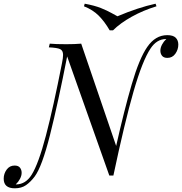

<svg xmlns="http://www.w3.org/2000/svg" viewBox="-92 -944 984 1038"><path d="M872 -703Q872 -676 856 -653.5Q840 -631 813 -631Q793 -631 784 -642.5Q775 -654 775 -670Q775 -686 784 -703Q793 -720 807 -733H804Q755 -732 722 -682Q678 -616 630 -449.5Q582 -283 521 5H499L271 -639Q222 -388 178.5 -215Q135 -42 95 11Q73 40 48.5 57Q24 74 -12 74Q-72 74 -72 22Q-72 -5 -56 -27Q-40 -49 -13 -49Q7 -49 16 -37.5Q25 -26 25 -10Q25 6 16 23Q7 40 -7 53H-4Q47 52 79 1Q116 -58 156 -210Q196 -362 243 -602Q249 -631 249 -647Q249 -671 233 -678.5Q217 -686 172 -688L177 -708Q209 -705 266 -705Q312 -705 347 -708L536 -155Q579 -347 620 -487.5Q661 -628 704 -690Q748 -754 812 -754Q844 -754 858 -740Q872 -726 872 -703ZM749 -924 754 -910Q682 -888 620 -853.5Q558 -819 519 -780H501Q473 -828 441.5 -859.5Q410 -891 362 -910L366 -924Q420 -914 453.5 -900.5Q487 -887 511 -873.5Q535 -860 543 -856Q654 -903 749 -924Z"/></svg>

Font: Playfair Display
Style: Italic
Weight: 400
Italic angle: -14°
Designer: Claus Eggers Sørensen
Foundry: Claus Eggers Sørensen
Version: Version 1.200; ttfautohint (v1.6)